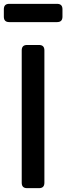

<svg xmlns="http://www.w3.org/2000/svg" viewBox="-36 -979 345 999"><path d="M105 0Q77 0 77 -28V-717Q77 -745 105 -745H167Q195 -745 195 -717V-28Q195 0 167 0ZM12 -864Q-16 -864 -16 -892V-931Q-16 -959 12 -959H261Q289 -959 289 -931V-892Q289 -864 261 -864Z"/></svg>

Font: Pitagon Sans Text SemiBold
Style: Regular
Weight: 600
Designer: Travis Tran
Foundry: Pitagon
Version: Version 1.001; ttfautohint (v1.8.4.7-5d5b);gftools[0.9.26]